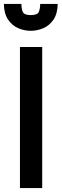

<svg xmlns="http://www.w3.org/2000/svg" viewBox="-43 -953 313 973"><path d="M58.1 0V-714.8H170.9V0ZM112.8 -796.9Q80.1 -796.9 49.1 -810.3Q18.1 -823.7 -2.2 -853.8Q-22.5 -883.8 -23.4 -933.1H65.4Q65.4 -910.6 72 -893.6Q78.6 -876.5 112.8 -876.5Q147.5 -876.5 154.1 -893.6Q160.6 -910.6 160.6 -933.1H249.5Q248.5 -883.8 228.3 -853.8Q208 -823.7 177 -810.3Q146 -796.9 112.8 -796.9Z"/></svg>

Font: Pontano Sans
Style: Bold
Weight: 700
Designer: Vernon Adams
Foundry: Vernon Adams
Version: Version 2.001